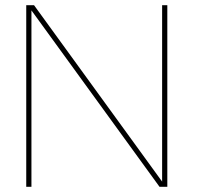

<svg xmlns="http://www.w3.org/2000/svg" viewBox="-20 -719 764 739"><path d="M604 -699V-20L111 -699H81V0H101V-679L594 0H624V-699Z"/></svg>

Font: Argentum Sans Thin
Style: Regular
Weight: 250
Designer: Julieta Ulanovsky
Foundry: Julieta Ulanovsky
Version: Version 5.001;February 15, 2019;FontCreator 11.5.0.2425 64-b